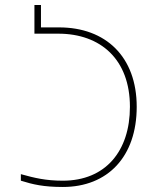

<svg xmlns="http://www.w3.org/2000/svg" viewBox="-20 -734 628 764"><path d="M230 10C409 10 524 -111 524 -309C524 -508 401 -625 215 -625H143V-714H117V-600H212C381 -600 497 -497 497 -309C497 -133 400 -15 230 -15C162 -15 117 -26 63 -41V-15C111 0 153 10 230 10Z"/></svg>

Font: Noto Sans Georgian Thin
Style: Regular
Weight: 100
Designer: Monotype Design Team, Akaki Razmadze
Foundry: Google LLC
Version: Version 2.005